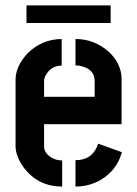

<svg xmlns="http://www.w3.org/2000/svg" viewBox="-20 -684 504 704"><path d="M77.1 -599.6V-664.1H385.7V-599.6ZM37.1 -147.5V-395.5Q39.1 -443.4 81.1 -488.3Q132.8 -540 206.1 -541V-443.4Q168 -443.4 148.4 -409.2Q141.6 -397.5 141.6 -387.7V-329.1H327.1V-386.7Q327.1 -427.7 282.2 -440.4Q269.5 -444.3 256.8 -444.3V-541Q326.2 -541 379.9 -493.2Q424.8 -450.2 425.8 -396.5V-228.5H141.6V-147.5Q141.6 -122.1 169.9 -105.5Q187.5 -95.7 208 -95.7V0Q117.2 0 64.5 -73.2Q37.1 -113.3 37.1 -147.5ZM256.8 0V-96.7Q313.5 -96.7 335 -144.5Q337.9 -151.4 339.8 -157.2L426.8 -126Q409.2 -59.6 347.7 -23.4Q305.7 0 256.8 0Z"/></svg>

Font: Post No Bills Colombo
Style: Bold
Weight: 800
Designer: Kosala Senevirathne, Siva Puranthara, Lasantha Premarathna, Tharique Azeez
Foundry: Mooniak
Version: Version 1.220 ; ttfautohint (v1.5)